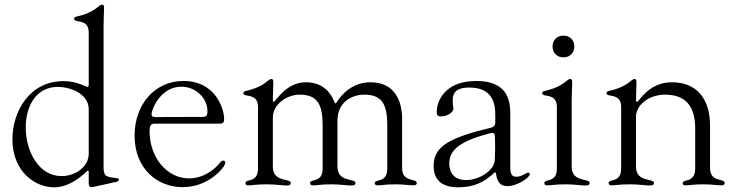

<svg xmlns="http://www.w3.org/2000/svg" viewBox="-20 -794 3164 827"><path d="M252.8 -444.6C108.7 -444.6 33.4 -315.3 33.4 -193.9C33.4 -56.8 129.3 12.8 212.4 12.8C264.6 12.8 311.8 -15.6 354.4 -56.5C360.1 -60.7 361.9 -59.7 362.2 -51.8V-39.8V-3.6C362.2 4.3 365.1 12.1 374.3 12.1C378.6 12.1 384.9 10.7 480.8 -10.7C487.9 -12.1 492.2 -15.6 492.2 -20.6C492.2 -27 485.8 -26.3 480.8 -27C436.8 -32 426.1 -34.1 426.1 -74.6V-681.8C426.1 -715.2 428.3 -741.5 428.3 -760.7C428.3 -772 424.7 -774.1 419 -774.1C415.5 -774.1 411.9 -771.7 406.6 -767.8C393.1 -757.1 369.3 -735.8 308.9 -722.3C302.9 -721.2 299 -717.7 299 -713.1C299 -707.7 303.6 -705.3 310 -703.8C328.1 -699.9 362.2 -699.6 362.2 -653.4V-428.3C361.9 -420.1 359.4 -418.3 351.6 -421.2L344.5 -424C322.4 -433.9 293.3 -444.6 252.8 -444.6ZM90.9 -245C90.9 -340.2 137.8 -419.7 228.7 -419.7C284.8 -419.7 362.2 -389.2 362.2 -323.2V-132.1C362.2 -75.3 304.7 -35.5 245 -35.5C148.4 -35.5 90.9 -139.9 90.9 -245Z M766.3 12.1C812.5 12.1 853.7 -2.1 886.4 -23.4C916.9 -43.3 950.3 -76.7 950.3 -93.8C950.3 -99.4 946.7 -102.3 941.8 -102.3C936.1 -102.3 932.5 -99.4 926.8 -92.3C902.7 -61.8 854.4 -25.6 794 -25.6C700.3 -25.6 624.3 -114.3 624.3 -228.7C624.3 -247.9 626.4 -261.4 646.3 -261.4H910.5C936.8 -261.4 945.3 -259.9 945.3 -282C945.3 -329.5 904.8 -445.3 771.3 -445.3C645.6 -445.3 559.7 -343.8 559.7 -209.5C559.7 -65.3 659.8 12.1 766.3 12.1ZM632.8 -302.6C633.2 -323.5 671.9 -420.5 760.7 -420.5C828.1 -420.5 873.6 -367.2 873.6 -315.3C873.6 -295.5 867.2 -290.5 853 -290.5L650.6 -289.8C638.8 -289.8 632.8 -293 632.8 -302.6Z M1050.1 4.3C1068.2 4.3 1081.7 0 1129.6 0C1167.6 0 1195.7 5 1214.8 5C1226.6 5 1232.6 2.1 1232.6 -5C1232.6 -11.4 1228.7 -14.2 1217.7 -17C1190.3 -23.8 1155.5 -28.1 1155.2 -76.7V-286.9C1155.2 -347.3 1218 -386.4 1271 -386.4C1351.9 -386.4 1369.7 -337.4 1369.7 -253.6V-67.8C1369.3 -23.1 1343.4 -20.2 1326.3 -15.6C1320.3 -13.8 1315.7 -11.4 1315.7 -5C1315.7 2.1 1321 4.3 1328.5 4.3C1346.6 4.3 1360.1 0 1408 0C1446 0 1474.1 5 1493.3 5C1505 5 1511 2.1 1511 -5C1511 -11.4 1507.1 -14.2 1496.1 -17C1468.8 -23.8 1433.9 -28.1 1433.6 -76.7V-275.6C1433.6 -353.7 1495 -386.4 1549.4 -386.4C1630.3 -386.4 1648.1 -337.4 1648.1 -253.6V-67.8C1647.7 -19.9 1617.9 -19.5 1602.6 -14.2C1597.7 -12.4 1594.1 -10.3 1594.1 -5C1594.1 2.1 1599.4 4.3 1607.6 4.3C1625 4.3 1638.5 0 1682.2 0C1724.4 0 1737.9 4.3 1759.6 4.3C1769.2 4.3 1775.2 1.8 1775.2 -5.7C1775.2 -12.1 1770.6 -14.6 1762.4 -17C1743.3 -23.1 1712.4 -24.5 1712 -70.7V-281.2C1712 -362.2 1678.6 -439.6 1575.6 -439.6C1499.3 -439.6 1452.1 -388.8 1430 -353.7C1425.8 -346.6 1423.7 -346.9 1420.5 -354.4C1402 -403.1 1363.3 -439.6 1297.2 -439.6C1210.2 -439.6 1167.3 -355.1 1158.7 -355.1C1157 -355.1 1155.2 -356.5 1155.2 -361.5C1155.2 -394.9 1157.3 -421.2 1157.3 -440.3C1157.3 -451.7 1153.8 -453.8 1148.1 -453.8C1144.5 -453.8 1141 -451.3 1135.7 -447.4C1122.2 -436.8 1098.4 -415.5 1038 -402C1032 -400.9 1028.1 -397.4 1028.1 -392.8C1028.1 -387.4 1032.7 -384.9 1039.1 -383.5C1057.2 -379.6 1091.3 -379.3 1091.3 -333.1V-67.8C1090.9 -23.1 1065 -20.2 1047.9 -15.6C1041.9 -13.8 1037.3 -11.4 1037.3 -5C1037.3 2.1 1042.6 4.3 1050.1 4.3Z M1954.2 12.8C2021 12.8 2065 -9.2 2107.6 -48.3C2109.7 -50.4 2111.5 -51.5 2113.3 -51.5C2114.7 -51.5 2115.8 -50.4 2116.1 -47.6C2120.4 -17 2130.3 7.8 2165.1 7.8C2207 7.8 2261.7 -28.4 2261.7 -43.3C2261.7 -46.9 2259.6 -50.4 2255.3 -50.4C2246.1 -50.4 2227.6 -32.7 2204.2 -32.7C2186.4 -32.7 2177.9 -41.9 2177.9 -73.9V-301.8C2177.9 -353 2172.2 -445.3 2031.6 -445.3C1892.4 -445.3 1861.9 -354.4 1861.2 -315.3C1860.4 -294.7 1868.3 -292.6 1878.9 -292.6C1910.2 -292.6 1932.9 -312.5 1932.9 -326C1930 -344.5 1930 -358 1930 -362.9C1930 -404.1 1957.7 -416.9 2001.1 -416.9C2102.6 -416.9 2114 -348 2113.3 -294C2112.9 -284.8 2113.3 -275.6 2113.3 -266.3C2113.3 -254.6 2107.2 -247.2 2095.9 -244.3C1923.3 -202.1 1847.7 -167.6 1847.7 -79.5C1847.7 7.1 1920.8 12.8 1954.2 12.8ZM1915.1 -89.5C1915.1 -151.3 1966.3 -187.9 2094.1 -220.9C2105.5 -223.7 2111.5 -219.1 2111.9 -207.4C2113.3 -170.1 2112.9 -135.7 2111.2 -103.7C2108.7 -61.1 2046.5 -18.5 1987.6 -18.5C1935.7 -18.5 1915.1 -51.1 1915.1 -89.5Z M2337.4 4.3C2355.5 4.3 2369 0 2416.9 0C2454.9 0 2483 5 2502.1 5C2513.8 5 2519.9 2.1 2519.9 -5C2519.9 -11.4 2516 -14.2 2505 -17C2477.6 -23.8 2442.8 -28.1 2442.5 -76.7V-361.5C2442.5 -394.9 2444.6 -421.2 2444.6 -440.3C2444.6 -451.7 2441.1 -453.8 2435.4 -453.8C2431.8 -453.8 2428.3 -451.3 2422.9 -447.4C2409.4 -436.8 2385.7 -415.5 2325.3 -402C2319.2 -400.9 2315.3 -397.4 2315.3 -392.8C2315.3 -387.4 2320 -384.9 2326.3 -383.5C2344.5 -379.6 2378.6 -379.3 2378.6 -333.1V-67.8C2378.2 -23.1 2352.3 -20.2 2335.2 -15.6C2329.2 -13.8 2324.6 -11.4 2324.6 -5C2324.6 2.1 2329.9 4.3 2337.4 4.3ZM2360.1 -593.8C2360.1 -566.1 2379.3 -546.9 2407 -546.9C2434.7 -546.9 2453.8 -566.1 2453.8 -593.8C2453.8 -621.4 2434.7 -640.6 2407 -640.6C2379.3 -640.6 2360.1 -621.4 2360.1 -593.8Z M2614.3 4.3C2632.5 4.3 2646 0 2693.9 0C2731.9 0 2759.9 5 2779.1 5C2790.8 5 2796.9 2.1 2796.9 -5C2796.9 -11.4 2793 -14.2 2782 -17C2754.6 -23.8 2719.8 -28.1 2719.5 -76.7V-297.9C2726.6 -351.9 2785.5 -386.4 2843.8 -386.4C2938.9 -386.4 2974.4 -330.3 2974.4 -239.3V-67.8C2974.1 -19.9 2944.2 -19.5 2929 -14.2C2924 -12.4 2920.5 -10.3 2920.5 -5C2920.5 2.1 2925.8 4.3 2933.9 4.3C2951.3 4.3 2964.8 0 3008.5 0C3050.8 0 3064.3 4.3 3085.9 4.3C3095.5 4.3 3101.6 1.8 3101.6 -5.7C3101.6 -12.1 3096.9 -14.6 3088.8 -17C3069.6 -23.1 3038.7 -24.5 3038.4 -70.7V-253.6C3038.4 -347.3 2997.9 -439.6 2873.6 -439.6C2773.8 -439.6 2730.8 -355.1 2725.1 -355.1C2721.9 -355.1 2720.2 -356.9 2719.5 -363.6C2719.5 -396 2721.6 -421.5 2721.6 -440.3C2721.6 -451.7 2718 -453.8 2712.4 -453.8C2708.8 -453.8 2705.3 -451.3 2699.9 -447.4C2686.4 -436.8 2662.6 -415.5 2602.3 -402C2596.2 -400.9 2592.3 -397.4 2592.3 -392.8C2592.3 -387.4 2596.9 -384.9 2603.3 -383.5C2621.4 -379.6 2655.5 -379.3 2655.5 -333.1V-67.8C2655.2 -23.1 2629.3 -20.2 2612.2 -15.6C2606.2 -13.8 2601.6 -11.4 2601.6 -5C2601.6 2.1 2606.9 4.3 2614.3 4.3ZM2718.8 -376.8V-407Z"/></svg>

Font: Margiela Serif Light
Style: Regular
Weight: 300
Designer: Andreas Faust, Stefan Endress
Version: Version 1.002;FEAKit 1.0